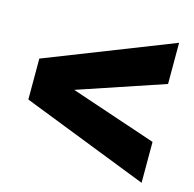

<svg xmlns="http://www.w3.org/2000/svg" viewBox="-83 -709 707 698"><g transform="rotate(15 270.0 -360.5)"><path d="M32 -437V-283L508 -97V-251L184 -360L508 -469V-624Z"/></g></svg>

Font: Aspekta 750
Style: Regular
Weight: 750
Designer: Ivo Dolenc
Version: Version 2.000